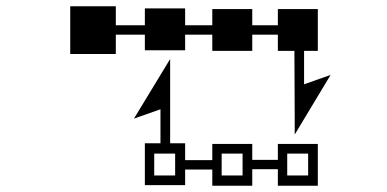

<svg xmlns="http://www.w3.org/2000/svg" viewBox="-20 -607 1240 615"><path d="M474 -45V-115H541V-45ZM690 -45V-115H757V-45ZM900 -45V-115H967V-45ZM444 -526H351V-587H205V-434H351V-496H444V-446H573V-496H660V-444H788V-496H870V-444H923L924 -234V-176L1039 -367L954 -337V-444H998V-578H870V-526H788V-578H660V-526H573V-580H444ZM525 -418 409 -227 494 -257V-148H444V-14H573V-64H660V-12H788V-65H870V-12H998V-146H870V-95H788V-146H660V-94H573V-148H525Z"/></svg>

Font: CryptoKit 1.4
Style: Regular
Weight: 400
Monospace: yes
Designer: Oceane Juvin
Foundry: http://www.head-geneve.ch
Version: Version 1.000